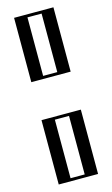

<svg xmlns="http://www.w3.org/2000/svg" viewBox="-131 -908 558 957"><g transform="rotate(-15 148.5 -430.0)"><path d="M72 0V-332H225V0ZM72 -528V-860H225V-528ZM87 -15V-317H210V-15ZM87 -543V-845H210V-543ZM87 -15H210V-317H87ZM87 -543H210V-845H87ZM72 0H225V-332H72ZM72 -528H225V-860H72ZM112 -15V-317H185V-15ZM112 -543V-845H185V-543ZM47 0H250V-332H47ZM47 -528H250V-860H47Z"/></g></svg>

Font: Hussar Outliner
Style: Regular
Weight: 700
Foundry: Cannot Into Space Fonts
Version: Version 0.92